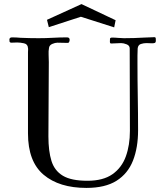

<svg xmlns="http://www.w3.org/2000/svg" viewBox="-20 -915 796 940"><path d="M743 -717Q743 -707 738 -705Q733 -703 725 -703Q718 -703 711 -703.5Q704 -704 697 -704Q683 -704 669.5 -699.5Q656 -695 654 -678Q653 -661 653 -643Q653 -625 653 -607Q653 -525 654.5 -442.5Q656 -360 656 -277Q656 -192 631 -128.5Q606 -65 550.5 -30Q495 5 403 5Q270 5 193.5 -59.5Q117 -124 117 -262V-660Q117 -665 117.5 -670.5Q118 -676 117 -680Q116 -699 97.5 -703Q79 -707 64 -707Q57 -707 49.5 -706.5Q42 -706 34 -706Q31 -706 27 -710Q26 -714 26 -721Q26 -732 39 -732Q50 -732 60 -731.5Q70 -731 80 -730Q103 -729 125 -728.5Q147 -728 169 -728Q204 -728 238.5 -730Q273 -732 308 -732Q321 -732 321 -720Q321 -716 319 -710.5Q317 -705 311 -705Q298 -705 286 -705.5Q274 -706 261 -706Q250 -706 236 -700Q222 -694 220 -681Q217 -665 218 -646.5Q219 -628 219 -611Q219 -520 218 -429Q217 -338 217 -247Q217 -175 232 -127Q247 -79 288 -54.5Q329 -30 408 -30Q485 -30 530.5 -62Q576 -94 596 -149Q616 -204 616 -274Q616 -375 615.5 -476Q615 -577 615 -678Q615 -692 600 -698Q585 -704 573 -704Q561 -704 549 -703Q537 -702 524 -702Q518 -702 518 -711Q518 -719 518.5 -725Q519 -731 529 -731Q543 -731 558 -729.5Q573 -728 587 -728Q637 -728 686 -731Q699 -731 711.5 -732Q724 -733 736 -733Q742 -733 742.5 -727Q743 -721 743 -717ZM546 -816 539 -781 376 -833 219 -782 210 -818 379 -895Z"/></svg>

Font: Kaisei Tokumin
Style: Regular
Weight: 400
Designer: Font-Kai, 金井和夫
Foundry: KAZUO KANAI
Version: Version 5.003